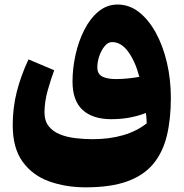

<svg xmlns="http://www.w3.org/2000/svg" viewBox="-20 -554 802 839"><path d="M726.6 -125.5Q726.6 -33.7 709.2 38.6Q691.9 110.8 650.4 161.4Q608.9 211.9 536.6 238.3Q464.4 264.6 354.5 264.6Q267.1 264.6 194.6 238.5Q122.1 212.4 78.9 152.8Q35.6 93.3 35.6 -7.3Q35.6 -83.5 53.5 -153.6Q71.3 -223.6 104.5 -294.4L216.8 -247.1Q201.7 -205.6 188.5 -159.2Q175.3 -112.8 174.3 -64.5Q174.3 -25.9 192.9 -2.4Q211.4 21 242.2 33.2Q272.9 45.4 310.3 49.8Q347.7 54.2 385.3 54.2Q457.5 54.2 517.6 36.9Q577.6 19.5 621.1 -15.1Q620.6 -37.6 617.7 -60.5Q587.9 -48.3 549.6 -40.8Q511.2 -33.2 466.3 -33.2Q384.8 -33.2 340.8 -73.7Q296.9 -114.3 296.9 -197.3Q296.9 -255.4 310.1 -314.7Q323.2 -374 348.6 -423.8Q374 -473.6 410.6 -503.9Q447.3 -534.2 494.1 -534.2Q544.9 -534.2 587.2 -501.2Q629.4 -468.3 660.9 -410.9Q692.4 -353.5 709.5 -280Q726.6 -206.5 726.6 -125.5ZM588.9 -218.3Q571.3 -285.2 540.5 -327.6Q509.8 -370.1 469.7 -370.1Q452.1 -370.1 437.5 -352.5Q422.9 -335 414.1 -309.6Q405.3 -284.2 405.3 -259.8Q405.3 -230.5 427 -219.5Q448.7 -208.5 486.8 -208.5Q512.2 -208.5 538.8 -211.2Q565.4 -213.9 588.9 -218.3Z"/></svg>

Font: Pinar DS4 ExtraBold
Style: Regular
Weight: 800
Designer: Amin Abedi
Version: Version 3.000